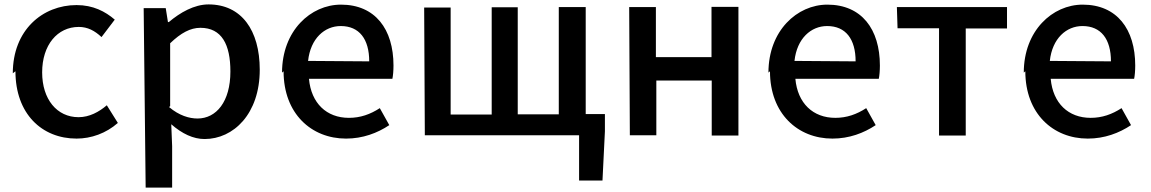

<svg xmlns="http://www.w3.org/2000/svg" viewBox="-20 -583 5214 870"><path d="M50 -260C50 -67 170 45 327 45C393 45 461 21 514 -26L464 -106C429 -76 385 -52 336 -52C238 -52 171 -133 171 -255C171 -379 240 -461 337 -461C377 -461 409 -444 440 -415L500 -494C457 -531 402 -560 327 -560C173 -560 38 -447 38 -251Z M640 267H760V79L756 -20C805 23 856 47 907 47C1038 47 1157 -67 1157 -267C1157 -446 1074 -563 925 -563C860 -563 796 -526 745 -483H741L731 -546H631ZM751 -102V-387C800 -434 843 -457 888 -457C985 -457 1024 -381 1024 -259C1024 -122 960 -46 875 -46C838 -46 792 -59 746 -98Z M1265 -260C1265 -68 1391 45 1548 45C1624 45 1690 20 1744 -16L1701 -93C1658 -65 1613 -49 1561 -49C1460 -49 1390 -115 1380 -226H1758C1761 -239 1763 -263 1763 -286C1763 -451 1680 -562 1525 -562C1388 -562 1258 -444 1258 -254ZM1376 -307C1387 -409 1451 -465 1524 -465C1608 -465 1653 -406 1653 -305Z M1905 30H2604V235H2710L2721 12V-66H2634V-551H2512V-65H2326V-550H2208V-64H2022V-549H1902Z M2834 30H2954V-218H3205V31H3326V-552H3204V-324H2952V-551H2831Z M3469 -260C3469 -68 3595 45 3752 45C3828 45 3894 20 3948 -16L3905 -93C3862 -65 3817 -49 3765 -49C3664 -49 3594 -115 3584 -226H3962C3965 -239 3967 -263 3967 -286C3967 -451 3884 -562 3729 -562C3592 -562 3462 -444 3462 -254ZM3580 -307C3591 -409 3655 -465 3728 -465C3812 -465 3857 -406 3857 -305Z M4047 -455H4235V31H4356V-454H4543V-551H4044Z M4626 -260C4626 -68 4752 45 4909 45C4985 45 5051 20 5105 -16L5062 -93C5019 -65 4974 -49 4922 -49C4821 -49 4751 -115 4741 -226H5119C5122 -239 5124 -263 5124 -286C5124 -451 5041 -562 4886 -562C4749 -562 4619 -444 4619 -254ZM4737 -307C4748 -409 4812 -465 4885 -465C4969 -465 5014 -406 5014 -305Z"/></svg>

Font: GenEiGothic-pro-SemiBold
Style: Regular
Weight: 500
Designer: Ryoko NISHIZUKA (kana & ideographs); Paul D. Hunt (Latin, Greek & Cyrillic); Wenlong ZHANG (bopomofo); Sandoll Communica
Foundry: Adobe Systems Incorporated; o_tamon
Version: Version 1.000.140830